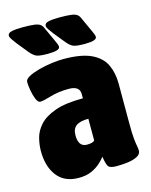

<svg xmlns="http://www.w3.org/2000/svg" viewBox="-111 -790 686 871"><g transform="rotate(-15 232.5 -355.0)"><path d="M151 8Q84 8 49.5 -36.5Q15 -81 15 -154Q15 -183 23 -214.5Q31 -246 56 -273.5Q81 -301 130 -318.5Q179 -336 261 -336V-356Q261 -394 210 -394Q161 -394 123 -382.5Q85 -371 71 -371Q60 -371 52 -390.5Q44 -410 40 -434Q36 -458 36 -472Q36 -486 56 -496.5Q76 -507 106 -515Q136 -523 167 -527Q198 -531 221 -531Q305 -531 351.5 -509Q398 -487 416.5 -448Q435 -409 435 -358V-172Q435 -123 437.5 -99Q440 -75 442.5 -63.5Q445 -52 445 -41Q445 -24 425.5 -14.5Q406 -5 379 -2Q352 1 329 1Q298 1 290.5 -11Q283 -23 278 -57Q269 -45 252 -29.5Q235 -14 210 -3Q185 8 151 8ZM225 -128Q253 -128 261 -138V-240Q222 -240 203.5 -226.5Q185 -213 185 -182Q185 -128 225 -128ZM334 -572Q296 -572 281.5 -577.5Q267 -583 251 -602L208 -655Q198 -668 190.5 -679Q183 -690 183 -697Q183 -710 202.5 -714Q222 -718 252 -718Q289 -718 307.5 -715.5Q326 -713 335 -706.5Q344 -700 349 -687L382 -615Q390 -599 390 -590Q390 -572 334 -572ZM161 -572Q123 -572 108.5 -577.5Q94 -583 78 -602L35 -655Q25 -668 17.5 -679Q10 -690 10 -697Q10 -710 29.5 -714Q49 -718 79 -718Q116 -718 134.5 -715.5Q153 -713 162 -706.5Q171 -700 176 -687L209 -615Q217 -599 217 -590Q217 -572 161 -572Z"/></g></svg>

Font: Asap Condensed Black
Style: Regular
Weight: 900
Width: 3
Designer: Pablo Cosgaya
Foundry: Omnibus-Type
Version: Version 3.001; ttfautohint (v1.8.4.7-5d5b)